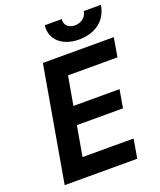

<svg xmlns="http://www.w3.org/2000/svg" viewBox="-161 -999 917 1099"><g transform="rotate(-20 297.0 -449.5)"><path d="M40 0H482L502 -116H191L223 -299H504L523 -409H242L273 -584H574L594 -700H162ZM402 -755C505 -755 573 -808 588 -899H484C477 -862 447 -839 408 -839C371 -839 343 -864 350 -899H246C235 -814 302 -755 402 -755Z"/></g></svg>

Font: Fixel Display SemiBold
Style: Italic
Weight: 600
Italic angle: -10°
Designer: AlfaBravo + MacPaw
Foundry: Kyrylo Tkachov, Marchela Mozhyna, Serhii Makarenko, Maria Weinstein, Zakhar Kryvoshyya
Version: Version 1.210;Glyphs 3.2 (3217)